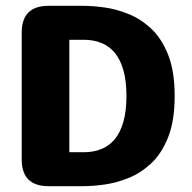

<svg xmlns="http://www.w3.org/2000/svg" viewBox="-20 -639 659 659"><path d="M267.5 -619Q297.5 -619 338 -613.5Q378.5 -608 420.5 -591.2Q462.5 -574.5 498.8 -540.8Q535 -507 557.2 -450.8Q579.5 -394.5 579.5 -309.5Q579.5 -224.5 557.2 -168.2Q535 -112 498.8 -78.2Q462.5 -44.5 420.5 -27.8Q378.5 -11 338 -5.5Q297.5 0 267.5 0H146.5Q54.5 0 54.5 -92V-527Q54.5 -619 146.5 -619ZM267 -116.5Q300.5 -116.5 327.5 -127.2Q354.5 -138 373.8 -161Q393 -184 403.5 -221Q414 -258 414 -309.5Q414 -361.5 403.5 -398.2Q393 -435 373.8 -458Q354.5 -481 327.5 -491.8Q300.5 -502.5 267 -502.5H218V-116.5Z"/></svg>

Font: Sono ExtraLight Monospace
Style: Bold
Weight: 700
Version: Version 2.112